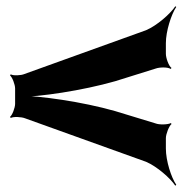

<svg xmlns="http://www.w3.org/2000/svg" viewBox="-20 -608 612 610"><path d="M346 -350 474 -390C487 -395 514 -395 522 -389L525 -392C516 -398 507 -424 507 -437V-471C507 -509 524 -562 540 -586L537 -588C521 -564 479 -527 444 -512L58 -373C47 -368 21 -367 14 -372L12 -368C19 -363 28 -339 28 -327V-278C28 -266 19 -242 12 -237L14 -233C21 -238 48 -237 60 -232L444 -94C479 -79 521 -42 537 -18L540 -21C524 -44 507 -97 507 -136V-169C507 -182 517 -208 525 -214L523 -217C514 -212 486 -211 474 -216L346 -255C241 -285 105 -304 38 -304V-300C105 -300 241 -320 346 -350Z"/></svg>

Font: Asimov
Style: EdgeWide
Weight: 500
Designer: Google
Version: Version 2.000980: 2014